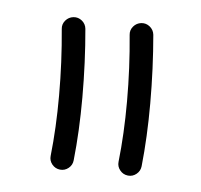

<svg xmlns="http://www.w3.org/2000/svg" viewBox="-32 -718 342 326"><g transform="rotate(5 138.5 -555.0)"><path d="M196.7 -424.5Q204.8 -423.6 211.3 -428.9Q217.7 -434.1 218.6 -442.3Q223.9 -492.4 223.9 -549.8Q223.9 -579.5 222.6 -609.2Q221.3 -638.9 218.9 -666.4Q218 -674.6 211.6 -679.9Q205.2 -685.2 197 -684.4Q188.8 -683.5 183.4 -677.2Q178 -670.8 178.9 -662.7Q184.3 -606.9 184.3 -549.8Q184.3 -494.4 178.9 -446.4Q178 -438.2 183.3 -431.8Q188.5 -425.4 196.7 -424.5ZM80.9 -424.5Q89.1 -423.6 95.6 -428.9Q102 -434.1 102.8 -442.3Q108.2 -492.4 108.2 -549.8Q108.2 -579.5 106.9 -609.2Q105.6 -638.9 103.1 -666.4Q102.3 -674.6 95.9 -679.9Q89.5 -685.2 81.3 -684.4Q73.1 -683.5 67.7 -677.2Q62.3 -670.8 63.2 -662.7Q68.5 -606.9 68.5 -549.8Q68.5 -494.4 63.2 -446.4Q62.3 -438.2 67.5 -431.8Q72.8 -425.4 80.9 -424.5Z"/></g></svg>

Font: Mikhak VF
Style: Regular
Weight: 100
Designer: Amin Abedi
Version: Version 3.001